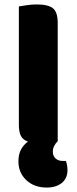

<svg xmlns="http://www.w3.org/2000/svg" viewBox="-20 -637 345 865"><path d="M63 90Q63 59 74.5 37Q86 15 106 1Q83 -7 74 -25Q65 -43 65 -75V-608Q77 -610 100 -613.5Q123 -617 146 -617Q196 -617 218 -600Q240 -583 240 -534V-1Q218 21 218 46Q218 66 230.5 77Q243 88 261 88H277Q284 109 284 129Q284 167 258 187.5Q232 208 191 208Q134 208 98.5 174.5Q63 141 63 90Z"/></svg>

Font: Baloo Chettan 2 ExtraBold
Style: Regular
Weight: 800
Designer: Maithili Shingre, Unnati Kotecha and Ek Type
Foundry: Ek Type
Version: Version 1.640;hotconv 1.0.111;makeotfexe 2.5.65597; ttfautoh